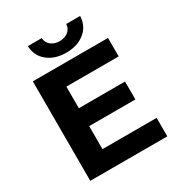

<svg xmlns="http://www.w3.org/2000/svg" viewBox="-208 -1036 1086 1170"><g transform="rotate(-30 335.5 -450.5)"><path d="M625 -130V0H83V-700H612V-570H244V-418H569V-292H244V-130ZM164 -901H262Q263 -869 287.5 -849.5Q312 -830 348 -830Q384 -830 408.5 -849.5Q433 -869 434 -901H532Q529 -831 478 -790Q427 -749 348 -749Q269 -749 218 -790Q167 -831 164 -901Z"/></g></svg>

Font: CMG Sans
Style: Bold
Weight: 700
Designer: Julieta Ulanovsky
Foundry: Julieta Ulanovsky
Version: Version 7.200